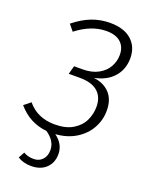

<svg xmlns="http://www.w3.org/2000/svg" viewBox="-172 -783 857 1099"><g transform="rotate(20 256.5 -233.5)"><path d="M457 -216Q457 -160 429.5 -110Q402 -60 349.5 -27.5Q297 5 226 10Q282 51 282 112Q282 164 248.5 196.5Q215 229 157 229Q110 229 75 207L95 170Q122 186 157 186Q190 186 210.5 164Q231 142 231 106Q231 50 172 10Q67 0 -4 -83L36 -115Q97 -41 203 -41Q270 -41 313 -67Q356 -93 375 -133Q394 -173 394 -217Q394 -278 356 -310Q318 -342 244 -341H180L194 -392H246Q301 -392 340 -413Q379 -434 398.5 -468.5Q418 -503 418 -542Q418 -590 388 -617.5Q358 -645 300 -645Q209 -645 119 -575L88 -613Q140 -655 192.5 -675.5Q245 -696 305 -696Q389 -696 435 -655Q481 -614 481 -545Q481 -478 440.5 -431Q400 -384 323 -368Q383 -362 420 -323.5Q457 -285 457 -216Z"/></g></svg>

Font: Fira Sans Light
Style: Italic
Weight: 300
Italic angle: -8°
Designer: bBox Type GmbH & Carrois Corporate GbR & Edenspiekermann AG
Foundry: bBox Type GmbH & Carrois Corporate GbR & Edenspiekermann AG
Version: Version 4.301